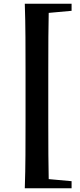

<svg xmlns="http://www.w3.org/2000/svg" viewBox="-20 -830 427 1030"><path d="M113 180Q116 92 116.5 2Q117 -88 117 -179V-451Q117 -540 116.5 -630.5Q116 -721 113 -810H242Q240 -722 239.5 -632Q239 -542 239 -451V-179Q239 -90 239.5 0.5Q240 91 242 180ZM178 180V127H199L364 142V180ZM178 -757V-810H364V-772L199 -757Z"/></svg>

Font: Noto Serif TC ExtraLight Black
Style: Regular
Weight: 900
Version: Version 2.003-H1;hotconv 1.1.1;makeotfexe 2.6.0